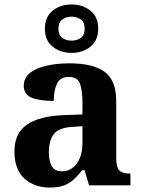

<svg xmlns="http://www.w3.org/2000/svg" viewBox="-20 -834 639 864"><path d="M202 10Q136 10 90.5 -30Q45 -70 45 -153Q45 -234 101 -273Q157 -312 269 -316L351 -319V-374Q351 -424 340.5 -456Q330 -488 289 -488Q251 -488 236.5 -457.5Q222 -427 222 -380Q155 -380 121 -395Q87 -410 87 -447Q87 -484 115 -506Q143 -528 190 -538.5Q237 -549 293 -549Q398 -549 450.5 -511Q503 -473 503 -379V-124Q503 -83 516 -68Q529 -53 563 -53H567V0H381L360 -69H351Q329 -42 309.5 -24.5Q290 -7 265 1.5Q240 10 202 10ZM257 -63Q300 -63 325.5 -98Q351 -133 351 -191V-266L306 -263Q246 -260 223 -231.5Q200 -203 200 -149Q200 -63 257 -63ZM302 -596Q252 -596 217 -624Q182 -652 182 -705Q182 -758 217 -786Q252 -814 302 -814Q352 -814 387 -786Q422 -758 422 -705Q422 -652 387 -624Q352 -596 302 -596ZM302 -651Q326 -651 343.5 -663.5Q361 -676 361 -705Q361 -734 343.5 -746.5Q326 -759 302 -759Q278 -759 260.5 -746.5Q243 -734 243 -705Q243 -676 260.5 -663.5Q278 -651 302 -651Z"/></svg>

Font: Noto Serif Tibetan
Style: Bold
Weight: 700
Designer: Monotype Design Team
Foundry: Monotype Imaging Inc.
Version: Version 2.103; ttfautohint (v1.8.4.7-5d5b)